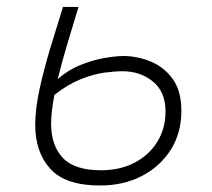

<svg xmlns="http://www.w3.org/2000/svg" viewBox="-20 -538 626 567"><path d="M275.4 9.8Q173.3 9.8 128.7 -39.3Q84 -88.4 84 -169.4Q84 -216.3 96.9 -275.4Q109.9 -334.5 128.9 -397.2Q147.9 -460 166 -517.6H211.9Q195.8 -464.4 179.2 -409.4Q162.6 -354.5 150.4 -304.2Q179.7 -330.6 216.3 -345.5Q252.9 -360.4 287.4 -366.5Q321.8 -372.6 344.2 -372.6Q385.3 -372.6 424.8 -356.4Q464.4 -340.3 490 -304.9Q515.6 -269.5 515.6 -210.4Q515.6 -145.5 484.4 -95.9Q453.1 -46.4 398.9 -18.3Q344.7 9.8 275.4 9.8ZM140.6 -257.8Q136.2 -234.4 133.5 -212.9Q130.9 -191.4 130.9 -173.3Q130.9 -108.9 165.3 -72Q199.7 -35.2 278.3 -35.2Q334 -35.2 377 -57.4Q419.9 -79.6 444.3 -118.9Q468.8 -158.2 468.8 -209Q468.8 -267.1 431.4 -297.4Q394 -327.6 342.3 -327.6Q319.8 -327.6 288.3 -323.5Q256.8 -319.3 219.2 -304.4Q181.6 -289.6 140.6 -257.8Z"/></svg>

Font: Cascadia Mono NF ExtraLight
Style: Italic
Weight: 200
Italic angle: -10°
Monospace: yes
Designer: Aaron Bell
Foundry: Saja Typeworks
Version: Version 2404.023; ttfautohint (v1.8.4)